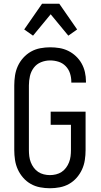

<svg xmlns="http://www.w3.org/2000/svg" viewBox="-20 -995 540 1023"><path d="M246 8Q220 8 193.5 3Q167 -2 144 -15Q121 -28 103.5 -48Q86 -68 75 -92Q64 -116 60 -142.5Q56 -169 56 -195V-540Q56 -566 60 -592.5Q64 -619 75 -643Q86 -667 104 -687Q122 -707 145 -720Q168 -733 194.5 -738Q221 -743 247 -743Q272 -743 296.5 -739Q321 -735 343.5 -724Q366 -713 384.5 -695.5Q403 -678 415 -656.5Q427 -635 432.5 -610.5Q438 -586 438 -561V-555H360V-559Q360 -582 353 -604Q346 -626 330 -642.5Q314 -659 292 -666Q270 -673 247 -673Q222 -673 198.5 -663.5Q175 -654 160 -634Q145 -614 139.5 -589.5Q134 -565 134 -540V-195Q134 -179 136 -162.5Q138 -146 144 -130.5Q150 -115 160 -101.5Q170 -88 183.5 -79Q197 -70 213.5 -66Q230 -62 246 -62Q262 -62 278.5 -66Q295 -70 308.5 -79Q322 -88 332 -101.5Q342 -115 348 -130.5Q354 -146 356 -162.5Q358 -179 358 -195V-330H250V-400H436V-195Q436 -169 432 -142.5Q428 -116 417 -92Q406 -68 388.5 -48Q371 -28 348 -15Q325 -2 298.5 3Q272 8 246 8ZM156 -805 109 -838 204 -975H296L391 -838L344 -805L250 -919Z"/></svg>

Font: HulyMono
Style: Regular
Weight: 400
Monospace: yes
Designer: Belleve Invis
Foundry: Belleve Invis
Version: Version 33.2.5; ttfautohint (v1.8.4)